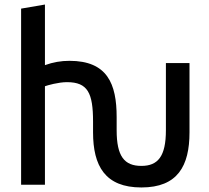

<svg xmlns="http://www.w3.org/2000/svg" viewBox="-20 -806 923 846"><path d="M494 -290V-232C494 -117 528 -75 603 -75C676 -75 711 -117 711 -232V-528H815V-223C815 -75 763 20 603 20C443 20 390 -75 390 -223V-270C390 -396 367 -444 275 -444C237 -444 189 -430 178 -426V8H73V-768L178 -786V-519C214 -532 249 -538 286 -538C453 -538 494 -437 494 -290Z"/></svg>

Font: Repo Medium
Style: Regular
Weight: 500
Designer: Stefan Peev
Foundry: Context Ltd
Version: Version 1.502